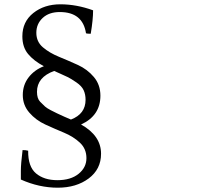

<svg xmlns="http://www.w3.org/2000/svg" viewBox="-20 -690 960 893"><path d="M152 -263Q152 -232 166.5 -217Q181 -202 189.5 -194.5Q198 -187 216 -177.5Q234 -168 245 -163Q281 -146 310 -134Q378 -160 378 -226Q378 -251 369 -270.5Q360 -290 335 -307Q310 -324 297 -330.5Q284 -337 260 -347.5Q236 -358 232 -360Q152 -331 152 -263ZM450 25Q450 97 392.5 140Q335 183 248.5 183Q162 183 77 145Q77 135 77 104Q77 73 85 8Q101 8 111 11Q110 85 147.5 116.5Q185 148 247 148Q309 148 345.5 118.5Q382 89 382 45.5Q382 2 351.5 -26.5Q321 -55 277.5 -73Q234 -91 190.5 -111Q147 -131 116.5 -166Q86 -201 86 -248Q86 -295 113 -330Q140 -365 184 -382Q137 -407 110.5 -439Q84 -471 84 -521Q84 -589 135 -629.5Q186 -670 261 -670Q336 -670 413 -642Q413 -599 402 -533Q386 -533 380 -535Q365 -634 258 -634Q208 -634 178.5 -606.5Q149 -579 149 -537.5Q149 -496 179.5 -470Q210 -444 254 -426Q298 -408 342 -388Q386 -368 416.5 -332Q447 -296 447 -245Q447 -152 357 -111Q450 -59 450 25Z"/></svg>

Font: Halant
Style: Regular
Weight: 400
Designer: Hitesh Malaviya (Devanagari), Satya Rajpurohit (Latin)
Foundry: Indian Type Foundry
Version: Version 1.100;PS 1.0;hotconv 1.0.78;makeotf.lib2.5.61930; tt